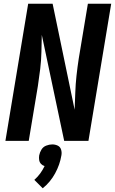

<svg xmlns="http://www.w3.org/2000/svg" viewBox="-20 -755 616 1029"><path d="M9 0H134L183 -294Q190 -340 195.5 -385.5Q201 -431 202 -477Q203 -523 204 -568L324 0H454L576 -735H451L402 -441Q395 -395 390 -349.5Q385 -304 383.5 -258.5Q382 -213 380 -167L262 -735H131ZM209 254Q250 221 275.5 174Q301 127 309 78Q312 62 307.5 47Q303 32 289.5 25.5Q276 19 260 19Q244 19 227.5 25.5Q211 32 202 47Q193 62 190 78Q188 91 190 103Q192 115 200 123.5Q208 132 219 135Q209 156 195.5 174.5Q182 193 164 209Z"/></svg>

Font: Iosevka Sparkle Oblique
Style: Bold
Weight: 700
Italic angle: -9°
Designer: Belleve Invis
Foundry: Belleve Invis
Version: Version 4.5.0; ttfautohint (v1.8.3)